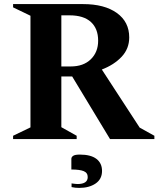

<svg xmlns="http://www.w3.org/2000/svg" viewBox="-20 -680 775 939"><path d="M44 0V-16L129 -57V-603L44 -644V-660H386Q491 -660 551.5 -616.5Q612 -573 612 -497Q612 -442 575 -402.5Q538 -363 478 -340L663 -56L735 -16V0H518L333 -306H280V-58L355 -16V0ZM320 -605H280V-355H326Q388 -355 424 -390Q460 -425 460 -481Q460 -540 424.5 -572.5Q389 -605 320 -605ZM367 239Q359 239 348.5 238Q338 237 330 235V217Q338 218 346 219Q354 220 359 220Q409 220 409 186Q409 165 389.5 157Q370 149 329 149V97Q329 88 338 82Q347 76 370 76Q424 76 451.5 97Q479 118 479 156Q479 196 447.5 217.5Q416 239 367 239Z"/></svg>

Font: Spectral SC
Style: Bold
Weight: 700
Designer: Jean-Baptiste Levee
Foundry: Production Type
Version: Version 2.001